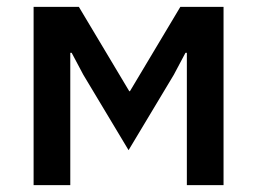

<svg xmlns="http://www.w3.org/2000/svg" viewBox="-20 -540 750 560"><path d="M78 -520H210L357 -274H359L506 -520H632V0H525V-386H521L487 -322L355 -102L223 -322L189 -386H185V0H78Z"/></svg>

Font: IBMPlexSans-Medium
Style: Regular
Weight: 500
Designer: Mike Abbink, Paul van der Laan, Pieter van Rosmalen
Foundry: Bold Monday
Version: Version 3.1